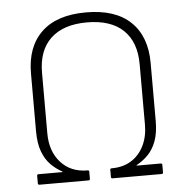

<svg xmlns="http://www.w3.org/2000/svg" viewBox="-50 -715 741 764"><g transform="rotate(-5 321.0 -333.5)"><path d="M77 0Q71 0 71 -6V-36Q71 -42 77 -42H173V-44Q147 -58 126.5 -79Q106 -100 94 -132.5Q82 -165 82 -213V-444Q82 -550 143 -608.5Q204 -667 321 -667Q438 -667 499 -608.5Q560 -550 560 -444V-213Q560 -165 548 -132.5Q536 -100 515.5 -79Q495 -58 469 -44V-42H565Q571 -42 571 -36V-6Q571 0 565 0H369Q363 0 363 -6V-35Q363 -40 369 -40Q415 -40 447.5 -60.5Q480 -81 498 -117.5Q516 -154 516 -201V-443Q516 -532 466 -579.5Q416 -627 321 -627Q227 -627 176.5 -579.5Q126 -532 126 -443V-201Q126 -129 166 -84.5Q206 -40 273 -40Q279 -40 279 -35V-6Q279 0 273 0Z"/></g></svg>

Font: Sofia Sans ExtraLight
Style: Regular
Weight: 250
Version: Version 4.100-B